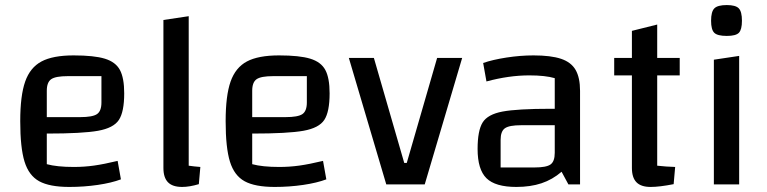

<svg xmlns="http://www.w3.org/2000/svg" viewBox="-20 -729 3032 759"><path d="M445 -93 458 -20Q421 -6 366.5 2Q312 10 254 10Q176 10 135 -12.5Q94 -35 77 -90Q60 -145 60 -250Q60 -351 79.5 -406.5Q99 -462 144 -486Q189 -510 271 -510Q352 -510 394.5 -497Q437 -484 454 -452.5Q471 -421 471 -360Q471 -287 450 -255Q429 -223 367.5 -212Q306 -201 165 -201V-80Q205 -69 272 -69Q313 -69 352 -74.5Q391 -80 445 -93ZM165 -370V-266H297Q346 -266 363.5 -278Q381 -290 381 -324V-428H248Q200 -428 182.5 -416Q165 -404 165 -370Z M772 -69 766 -1Q729 10 700 10Q662 10 644 -8.5Q626 -27 626 -65V-650L726 -665V-74Q746 -71 772 -69Z M1257 -93 1270 -20Q1233 -6 1178.5 2Q1124 10 1066 10Q988 10 947 -12.5Q906 -35 889 -90Q872 -145 872 -250Q872 -351 891.5 -406.5Q911 -462 956 -486Q1001 -510 1083 -510Q1164 -510 1206.5 -497Q1249 -484 1266 -452.5Q1283 -421 1283 -360Q1283 -287 1262 -255Q1241 -223 1179.5 -212Q1118 -201 977 -201V-80Q1017 -69 1084 -69Q1125 -69 1164 -74.5Q1203 -80 1257 -93ZM977 -370V-266H1109Q1158 -266 1175.5 -278Q1193 -290 1193 -324V-428H1060Q1012 -428 994.5 -416Q977 -404 977 -370Z M1458 -500 1578 -85H1588L1708 -500H1807L1659 0H1507L1359 -500Z M2273 -370V0H2227L2200 -50Q2164 -19 2120.5 -4.5Q2077 10 2021 10Q1938 10 1903 -24.5Q1868 -59 1868 -140Q1868 -213 1888 -245Q1908 -277 1966.5 -288Q2025 -299 2158 -299H2173V-420Q2136 -431 2072 -431Q1992 -431 1903 -407L1890 -480Q1927 -493 1982 -501.5Q2037 -510 2089 -510Q2158 -510 2198 -496.5Q2238 -483 2255.5 -452.5Q2273 -422 2273 -370ZM2173 -125V-234H2040Q1993 -234 1976 -222Q1959 -210 1959 -176V-67H2093Q2140 -67 2156.5 -79Q2173 -91 2173 -125Z M2578 -431V-74Q2614 -70 2649 -69L2643 -1Q2587 10 2552 10Q2514 10 2496 -8.5Q2478 -27 2478 -65V-431H2408V-500H2478V-607L2578 -632V-500H2667V-431Z M2791 0ZM2902 -508V0H2802V-493ZM2791 -647Q2791 -683 2804 -696Q2817 -709 2853 -709Q2888 -709 2900.5 -696Q2913 -683 2913 -647Q2913 -612 2901 -599.5Q2889 -587 2853 -587Q2816 -587 2803.5 -599.5Q2791 -612 2791 -647Z"/></svg>

Font: Changa
Style: Regular
Weight: 400
Designer: Eduardo Rodriguez Tunni
Foundry: Eduardo Rodriguez Tunni
Version: Version 2.002; ttfautohint (v1.5.10-5e6f)